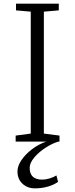

<svg xmlns="http://www.w3.org/2000/svg" viewBox="-20 -778 413 1055"><path d="M307 -33V0H302Q271 8 233 32Q195 56 169 86.5Q143 117 143 144Q143 209 212 209Q231 209 252.5 202.5Q274 196 290 186L299 221Q278 237 244 247Q210 257 172 257Q131 257 103.5 231.5Q76 206 76 164Q76 134 98 101.5Q120 69 156.5 41.5Q193 14 234 0H66V-33L149 -44V-714L68 -721V-758H303V-721L221 -714V-44Z"/></svg>

Font: Martel UltraLight
Style: Regular
Weight: 250
Designer: Dan Reynolds
Foundry: Dan Reynolds
Version: Version 1.001; ttfautohint (v1.1) -l 5 -r 5 -G 72 -x 0 -D la